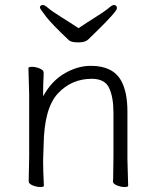

<svg xmlns="http://www.w3.org/2000/svg" viewBox="-20 -744 628 770"><path d="M491 -105 494 1Q494 6 479.5 6Q465 6 449 -0.5Q433 -7 433 -16V-17Q434 -25 434 -44L435 -115V-293Q435 -353 418 -390.5Q401 -428 348 -428Q267 -428 212 -369Q157 -310 155 -162Q154 -129 153 -105V-89Q153 -59 156 1Q156 6 141.5 6Q127 6 111 -0.5Q95 -7 95 -17L97 -115V-364L94 -471Q94 -476 108.5 -476Q123 -476 139 -469.5Q155 -463 155 -453V-439Q153 -411 153 -376V-358L162 -373Q194 -425 244 -452.5Q294 -480 344 -480Q433 -480 466 -420Q491 -375 491 -297ZM155 -439ZM295 -631Q326 -652 363.5 -675.5Q401 -699 415.5 -711.5Q430 -724 436 -724Q449 -724 449 -711Q449 -698 365 -616Q345 -597 333.5 -585.5Q322 -574 294.5 -574Q267 -574 257 -582Q188 -647 165 -677Q142 -707 140 -713Q140 -724 153 -724Q159 -724 173.5 -711.5Q188 -699 226.5 -675Q265 -651 295 -631Z"/></svg>

Font: LXGW WenKai Light
Style: Regular
Weight: 300
Designer: LXGW / Fontworks Inc.
Foundry: LXGW / Fontworks Inc.
Version: Version 1.501; October 10, 2024